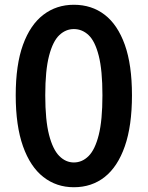

<svg xmlns="http://www.w3.org/2000/svg" viewBox="-20 -772 620 806"><path d="M290 14Q217 14 162 -29Q107 -72 76.5 -158Q46 -244 46 -372Q46 -500 76.5 -584Q107 -668 162 -710Q217 -752 290 -752Q365 -752 419.5 -710Q474 -668 504 -584Q534 -500 534 -372Q534 -244 504 -158Q474 -72 419.5 -29Q365 14 290 14ZM290 -90Q325 -90 352 -117Q379 -144 394.5 -205.5Q410 -267 410 -372Q410 -477 394.5 -538Q379 -599 352 -624.5Q325 -650 290 -650Q256 -650 229 -624.5Q202 -599 186 -538Q170 -477 170 -372Q170 -267 186 -205.5Q202 -144 229 -117Q256 -90 290 -90Z"/></svg>

Font: Noto Sans TC Thin SemiBold
Style: Regular
Weight: 600
Version: Version 2.004-H2;hotconv 1.0.118;makeotfexe 2.5.65603